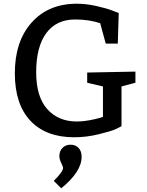

<svg xmlns="http://www.w3.org/2000/svg" viewBox="-20 -730 790 1035"><path d="M635 -264V-50Q623 -43 601.5 -33Q580 -23 513 -6.5Q446 10 380 10Q228 10 144 -79Q60 -168 60 -335Q60 -507 150.5 -608.5Q241 -710 395 -710Q444 -710 500 -697.5Q556 -685 588 -672L620 -660L615 -495H550L520 -605Q460 -625 385 -625Q284 -625 229.5 -551.5Q175 -478 175 -340Q175 -209 234.5 -142Q294 -75 395 -75Q426 -75 461 -81.5Q496 -88 516 -94L535 -100V-264L450 -284V-339L710 -344V-284ZM310 285 270 245Q320 195 320 175Q320 169 310 148.5Q300 128 300 112Q300 84 317 67Q334 50 360 50Q387 50 403.5 67.5Q420 85 420 115Q420 196 310 285Z"/></svg>

Font: Bitter
Style: Regular
Weight: 400
Designer: Sol Matas
Foundry: Sol Matas
Version: Version 1.300;PS 001.300;hotconv 1.0.70;makeotf.lib2.5.58329